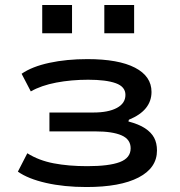

<svg xmlns="http://www.w3.org/2000/svg" viewBox="-20 -744 725 773"><path d="M328 9Q238 9 165.5 -7.5Q93 -24 52 -53L90 -127Q136 -98 196 -86.5Q256 -75 331 -75Q419 -75 462.5 -91.5Q506 -108 506 -147Q506 -183 469.5 -199Q433 -215 364 -215H179V-291H356Q416 -291 450.5 -309.5Q485 -328 485 -362Q485 -395 446 -409Q407 -423 335 -423Q267 -423 206.5 -411.5Q146 -400 104 -376L67 -447Q109 -476 178.5 -491Q248 -506 332 -506Q457 -506 523.5 -471.5Q590 -437 590 -374Q590 -337 567.5 -309Q545 -281 499 -262L497 -255Q539 -244 564 -227.5Q589 -211 600.5 -189.5Q612 -168 612 -138Q612 -68 538 -29.5Q464 9 328 9ZM400 -610V-724H520V-610ZM150 -610V-724H270V-610Z"/></svg>

Font: Nunito Sans 7pt Expanded Medium
Style: Regular
Weight: 500
Width: 7
Designer: Vernon Adams
Foundry: Vernon Adams
Version: Version 3.101;gftools[0.9.27]